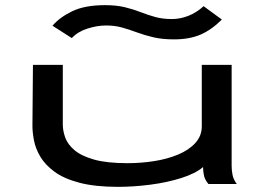

<svg xmlns="http://www.w3.org/2000/svg" viewBox="-20 -715 1040 746"><path d="M439 11Q349 11 288.5 -5Q228 -21 191.5 -48Q155 -75 136.5 -106.5Q118 -138 112 -169.5Q106 -201 106 -226L108 -463H224V-231Q224 -207 233.5 -180.5Q243 -154 269.5 -131.5Q296 -109 345.5 -95Q395 -81 475 -81Q528 -81 579 -89Q630 -97 672 -114.5Q714 -132 739 -159.5Q764 -187 764 -224V-463H880V-71Q880 -53 883.5 -35.5Q887 -18 900 0H790Q777 -15 773 -31Q769 -47 769 -66Q740 -41 685 -23.5Q630 -6 564.5 2.5Q499 11 439 11ZM771 -691 842 -639Q802 -599 759 -580.5Q716 -562 656 -562Q611 -562 576.5 -570Q542 -578 512.5 -589Q483 -600 454.5 -608Q426 -616 392 -616Q358 -616 320 -604Q282 -592 259 -567L184 -615Q212 -648 261 -671.5Q310 -695 388 -695Q432 -695 465 -687Q498 -679 526 -668Q554 -657 583 -649Q612 -641 648 -641Q680 -641 712 -653.5Q744 -666 771 -691Z"/></svg>

Font: Inconsolata UltraExpanded SemiBold
Style: Regular
Weight: 600
Width: 9
Monospace: yes
Designer: Raph Levien, Cyreal, Brenton Simpson
Foundry: Raph Levien, Cyreal, Google
Version: Version 3.001; ttfautohint (v1.8.2.53-6de2)